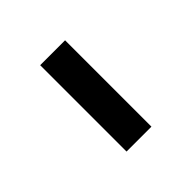

<svg xmlns="http://www.w3.org/2000/svg" viewBox="0 -456 349 349"><g transform="rotate(45 174.5 -282.0)"><path d="M63.5 -249.5V-313.5H285.5V-249.5Z"/></g></svg>

Font: Encode Sans SC Condensed
Style: Regular
Weight: 400
Width: 3
Designer: Multiple Designers
Foundry: Impallari Type
Version: Version 3.002